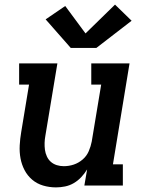

<svg xmlns="http://www.w3.org/2000/svg" viewBox="-20 -805 640 833"><path d="M223 8Q194 8 167 0Q140 -8 119.5 -25.5Q99 -43 86.5 -67Q74 -91 69 -118Q64 -145 65.5 -174Q67 -203 72 -232L106 -438H63V-530H229L177 -217Q174 -201 173.5 -185.5Q173 -170 175 -155Q177 -140 183.5 -126Q190 -112 201 -102.5Q212 -93 226.5 -88.5Q241 -84 257 -84Q279 -84 300 -91Q321 -98 338.5 -113Q356 -128 365 -149Q374 -170 378 -191L419 -438H376V-530H542L470 -92H513V0H346L358 -70Q347 -52 332.5 -36.5Q318 -21 300 -10.5Q282 0 262 4Q242 8 223 8ZM287 -597 178 -721 263 -779 351 -660 479 -785 551 -715 398 -597Z"/></svg>

Font: Iosevka Curly Slab SmBdExObl
Style: Regular
Weight: 600
Width: 7
Italic angle: -9°
Monospace: yes
Designer: Belleve Invis
Foundry: Belleve Invis
Version: Version 11.1.0; ttfautohint (v1.8.3)